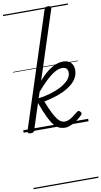

<svg xmlns="http://www.w3.org/2000/svg" viewBox="-145 -1044 831 1573"><g transform="rotate(-10 270.0 -257.5)"><path d="M344 19Q319 19 297 10.5Q275 2 253.5 -22.5Q232 -47 209 -94.5Q186 -142 158 -219L88 -4Q85 6 78 10.5Q71 15 58 15Q46 15 37.5 10Q29 5 33 -7L344 -964Q348 -976 354.5 -980.5Q361 -985 375 -985Q386 -985 392 -981.5Q398 -978 399.5 -972.5Q401 -967 399 -961L215 -394Q266 -454 318 -486Q370 -518 417 -518Q461 -518 483 -494Q505 -470 505 -434Q505 -396 487 -365.5Q469 -335 438.5 -311.5Q408 -288 370 -270.5Q332 -253 291 -241.5Q250 -230 211 -222Q236 -158 256 -119.5Q276 -81 291.5 -62.5Q307 -44 321 -37.5Q335 -31 348 -31Q372 -31 397 -45.5Q422 -60 457 -90Q466 -98 473.5 -97Q481 -96 488 -88Q494 -82 495 -74.5Q496 -67 488 -60Q438 -12 401.5 3.5Q365 19 344 19ZM170 -256Q217 -262 266 -276Q315 -290 356.5 -311.5Q398 -333 423.5 -361Q449 -389 449 -422Q449 -443 437.5 -455Q426 -467 402 -467Q372 -467 338 -447Q304 -427 266 -391Q228 -355 187 -307ZM0 460H540V470H0ZM0 -20H540V0H0ZM0 -505H540V-500H0ZM0 -980H540V-970H0Z"/></g></svg>

Font: Playwrite NO Guides
Style: Regular
Weight: 400
Designer: Veronika Burian, José Scaglione
Foundry: TypeTogether
Version: Version 1.003